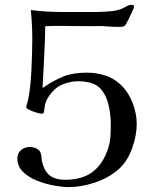

<svg xmlns="http://www.w3.org/2000/svg" viewBox="-20 -766 630 785"><path d="M539 -259Q539 -212 520 -159Q501 -106 465 -74Q425 -39 369 -20Q313 -1 260 -1Q235 -1 200 -7.5Q165 -14 131 -27.5Q97 -41 74 -63.5Q51 -86 51 -118Q51 -140 66 -152.5Q81 -165 102 -165Q120 -165 134 -156Q148 -147 149 -127Q153 -81 175.5 -56Q198 -31 247 -31Q316 -31 359 -63.5Q402 -96 423 -162Q430 -185 431.5 -209.5Q433 -234 433 -258Q433 -291 425.5 -329.5Q418 -368 398 -395Q381 -418 354.5 -426Q328 -434 300 -434Q278 -434 252 -426.5Q226 -419 209 -405Q192 -391 178 -369.5Q164 -348 162 -325Q161 -319 160 -310Q159 -301 150 -301Q145 -301 129.5 -305.5Q114 -310 100.5 -316.5Q87 -323 87 -328Q87 -331 88 -334Q89 -337 90 -340Q97 -363 101.5 -397.5Q106 -432 108 -470.5Q110 -509 111 -545Q112 -581 112 -606Q112 -665 106 -725Q137 -721 167.5 -719Q198 -717 229 -717H372Q398 -717 432.5 -720Q467 -723 490 -736Q495 -739 501.5 -742.5Q508 -746 513 -746Q516 -746 522 -745.5Q528 -745 528 -740Q528 -735 521 -719.5Q514 -704 506 -688Q498 -672 495 -667Q491 -660 485 -658Q479 -656 471 -656Q458 -656 444.5 -656.5Q431 -657 417 -658Q400 -660 382 -659.5Q364 -659 347 -659Q319 -659 291 -659.5Q263 -660 234 -660Q217 -660 199.5 -660Q182 -660 165 -659Q164 -596 160.5 -532.5Q157 -469 154 -406Q200 -438 239.5 -453.5Q279 -469 335 -469Q373 -469 408.5 -458Q444 -447 472 -421Q504 -391 521.5 -347Q539 -303 539 -259Z"/></svg>

Font: Kaisei HarunoUmi
Style: Regular
Weight: 400
Designer: Font-Kai, 金井和夫
Foundry: KAZUO KANAI
Version: Version 5.003